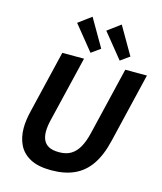

<svg xmlns="http://www.w3.org/2000/svg" viewBox="-138 -1053 985 1168"><g transform="rotate(15 355.0 -469.0)"><path d="M296.2 14.5Q213.8 14.5 163.8 -12.1Q113.8 -38.8 91 -85.1Q68.2 -131.5 68.2 -191Q68.2 -216 72 -242.9Q75.8 -269.8 82.5 -297.8L177 -693H313.8L215 -281Q210 -261.2 207.2 -241.8Q204.5 -222.2 204.5 -204.5Q204.5 -175.5 214.5 -152.9Q224.5 -130.2 248.1 -117.1Q271.8 -104 314 -104Q358.8 -104 388.8 -122.4Q418.8 -140.8 438.8 -176.8Q458.8 -212.8 471.5 -266.2L573.5 -693H710L605.2 -254Q583 -159.5 542.4 -100.4Q501.8 -41.2 440.8 -13.4Q379.8 14.5 296.2 14.5ZM526.2 -737.8 400.5 -892.8 481.8 -953 583 -778.5ZM342.5 -737.8 216.8 -892.8 298 -953 399.2 -778.5Z"/></g></svg>

Font: Ubuntu Sans
Style: Italic
Weight: 400
Italic angle: -13.5°
Designer: Dalton Maag Ltd
Foundry: Dalton Maag Ltd
Version: Version 1.006